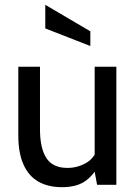

<svg xmlns="http://www.w3.org/2000/svg" viewBox="-20 -767 564 797"><path d="M237 10Q180 10 139.5 -13Q99 -36 77.5 -84Q56 -132 56 -205V-490H146V-230Q146 -152 172.5 -111Q199 -70 260 -70Q301 -70 336.5 -90Q372 -110 386 -154L373 -105V-490H463V0H383L365 -96L389 -80Q364 -34 329 -12Q294 10 237 10ZM355 -576 168 -649V-747L355 -637Z"/></svg>

Font: Cabin VF Beta
Style: Regular
Weight: 400
Designer: Pablo Impallari
Foundry: Pablo Impallari. http://www.impallari.com Igino Marini. http://www.ikern.com
Version: Version 2.200